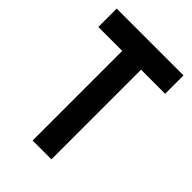

<svg xmlns="http://www.w3.org/2000/svg" viewBox="-208 -790 880 880"><g transform="rotate(45 232.5 -350.0)"><path d="M171 0V-581H16V-700H449V-581H293V0Z"/></g></svg>

Font: Stick No Bills ExtraLight
Style: Bold
Weight: 700
Version: Version 2.000